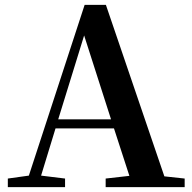

<svg xmlns="http://www.w3.org/2000/svg" viewBox="-20 -765 786 785"><path d="M246 0V-35L148 -47L207 -240H446L509 -46L412 -35V0H735V-35L652 -44L413 -745H326L98 -47L12 -35V0ZM324 -620 434 -277H218Z"/></svg>

Font: AllPunType Bold
Style: Regular
Weight: 700
Version: 1.0